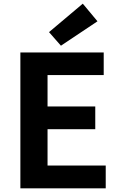

<svg xmlns="http://www.w3.org/2000/svg" viewBox="-20 -1026 655 1046"><path d="M91 0H556V-124H239V-322H499V-446H239V-617H545V-740H91ZM312 -777 511 -910 431 -1006 247 -851Z"/></svg>

Font: Noto Sans CJK JP Bold
Style: Regular
Weight: 700
Designer: Ryoko NISHIZUKA (kana & ideographs); Paul D. Hunt (Latin, Greek & Cyrillic); Wenlong ZHANG (bopomofo); Sandoll Communica
Foundry: Adobe Systems Incorporated
Version: Version 1.004;PS 1.004;hotconv 1.0.82;makeotf.lib2.5.63406